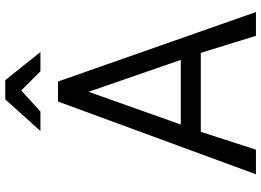

<svg xmlns="http://www.w3.org/2000/svg" viewBox="-148 -818 967 710"><g transform="rotate(-90 335.0 -463.5)"><path d="M205 -797 322 -927H393L497 -797H426L355 -868L277 -797ZM45 0 314 -732H388L645 0H557L494 -204H202L136 0ZM229 -278H468L350 -619Z"/></g></svg>

Font: Mina
Style: Regular
Weight: 400
Version: Version 1.000